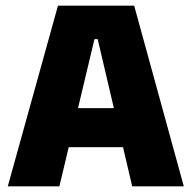

<svg xmlns="http://www.w3.org/2000/svg" viewBox="-20 -659 678 679"><path d="M7.5 0 185 -639H454.5L630 0H447.5L325.5 -520.5H314L190 0ZM175 -138.5V-276.5H461.5V-138.5Z"/></svg>

Font: Anek Gujarati ExtraBold
Style: Regular
Weight: 800
Version: Version 1.003